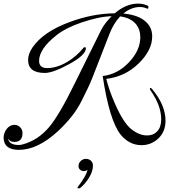

<svg xmlns="http://www.w3.org/2000/svg" viewBox="-52 -774 939 1066"><path d="M53 58Q-30 58 -32 -8Q-32 -35 -15 -58Q3 -81 29 -81Q48 -81 62 -65Q73 -53 73 -35Q73 14 27 14Q3 14 -7 -5Q-2 31 52 31Q63 31 73 28Q160 5 223 -71Q251 -105 286 -165Q321 -225 364 -313L509 -606Q521 -630 536.5 -649Q552 -668 568 -684Q531 -683 489.5 -674Q448 -665 403 -650Q312 -619 261 -578Q165 -502 165 -436Q165 -396 210 -396Q263 -396 321 -430Q348 -446 370.5 -466Q393 -486 412 -509Q415 -512 418 -512Q425 -512 425 -507Q425 -468 330 -417Q242 -369 197 -369Q104 -369 104 -441Q104 -474 128 -510Q188 -598 336 -652Q462 -699 585 -700Q648 -754 715 -754Q742 -754 767 -743Q772 -741 772 -736Q772 -723 765 -726Q747 -735 725 -735Q677 -735 633 -699Q717 -691 758 -653Q793 -621 793 -572Q793 -532 773.5 -494.5Q754 -457 718 -422Q644 -349 538 -336Q545 -308 556.5 -274Q568 -240 586 -199Q633 -92 677 -57Q721 -22 765 -22Q800 -22 821 -45Q843 -68 843 -112Q843 -187 785 -270Q780 -277 780 -281Q780 -286 784 -286Q787 -286 793 -279Q867 -190 867 -104Q867 -44 828 -6Q787 32 734 32Q667 32 619 -25Q556 -102 518 -352Q600 -361 663 -427Q727 -494 727 -568Q727 -610 704 -639Q674 -675 615 -683Q579 -645 556 -586L460 -340Q441 -292 400 -212Q378 -168 345 -126.5Q312 -85 269 -45Q157 58 53 58ZM385 272Q383 272 380 271Q377 270 378 269Q378 267 382 261Q402 235 416 211Q430 187 434 168Q426 176 413 176Q402 176 393 168.5Q384 161 384 149Q384 131 396.5 119.5Q409 108 425 108Q441 108 452.5 118Q464 128 464 146Q464 178 442 213Q420 248 394 269Q390 272 385 272Z"/></svg>

Font: Carattere
Style: Regular
Weight: 400
Designer: Robert E. Leuschke
Foundry: Robert E. Leuschke
Version: Version 1.010; ttfautohint (v1.8.3)